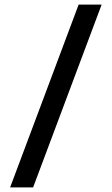

<svg xmlns="http://www.w3.org/2000/svg" viewBox="-20 -745 486 835"><path d="M422 -725 124 70H24L322 -725Z"/></svg>

Font: Elaine Sans Medium
Style: Regular
Weight: 500
Designer: Wei Huang
Foundry: Wei Huang
Version: Version 2.001;PS 002.001;hotconv 1.0.88;makeotf.lib2.5.64775